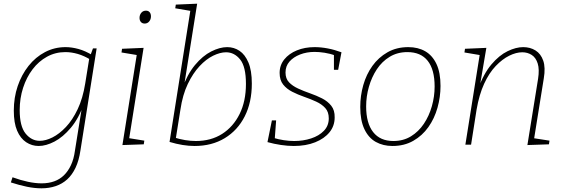

<svg xmlns="http://www.w3.org/2000/svg" viewBox="-20 -786 3067 1043"><path d="M205 237Q168 237 126.5 228.5Q85 220 39 205L48 177Q92 193 132 201.5Q172 210 206 210Q244 210 274.5 199Q305 188 327.5 166Q350 144 365.5 111Q381 78 387 33L427 -216L436 -223Q408 -143 365 -92Q322 -41 276 -17Q230 7 190 7Q153 7 122 -13.5Q91 -34 73 -76Q55 -118 55 -185Q55 -256 76 -318Q97 -380 135 -428Q173 -476 224.5 -503Q276 -530 336 -530Q369 -530 406 -520Q443 -510 484 -485H471L485 -523H505L417 31Q409 86 390.5 125Q372 164 345 188.5Q318 213 282.5 225Q247 237 205 237ZM196 -21Q228 -21 265 -39.5Q302 -58 338 -96Q374 -134 402 -193Q430 -252 443 -333L466 -476L473 -461Q437 -483 402.5 -493Q368 -503 335 -503Q281 -503 235.5 -478Q190 -453 157 -409.5Q124 -366 105.5 -309Q87 -252 87 -188Q87 -100 119 -60.5Q151 -21 196 -21Z M645 2 725 -502 736 -485 640 -501 643 -521 760 -526 680 -23 671 -37 764 -22 761 -2ZM766 -658Q753 -658 745.5 -666.5Q738 -675 738 -689Q738 -705 747.5 -716.5Q757 -728 773 -728Q786 -728 793 -719.5Q800 -711 800 -697Q800 -681 790.5 -669.5Q781 -658 766 -658Z M901 -15 1016 -741 1026 -725 932 -741 935 -761 1051 -766 977 -301 968 -300Q997 -382 1039 -432.5Q1081 -483 1127.5 -506.5Q1174 -530 1214 -530Q1251 -530 1281 -510Q1311 -490 1329.5 -446.5Q1348 -403 1348 -332Q1348 -230 1309.5 -154Q1271 -78 1201 -35.5Q1131 7 1037 7Q974 7 901 -15ZM933 -21 924 -40Q955 -30 985.5 -25Q1016 -20 1044 -20Q1126 -20 1186.5 -58.5Q1247 -97 1281.5 -166.5Q1316 -236 1316 -330Q1316 -424 1284.5 -463Q1253 -502 1208 -502Q1176 -502 1138 -483.5Q1100 -465 1064 -426.5Q1028 -388 1000 -329.5Q972 -271 960 -190Z M1576 7Q1543 7 1506 1.5Q1469 -4 1433 -14L1457 -132H1480L1472 -24L1466 -37Q1492 -29 1521.5 -24.5Q1551 -20 1578 -20Q1627 -20 1670 -34Q1713 -48 1739.5 -75.5Q1766 -103 1766 -143Q1766 -178 1747 -199Q1728 -220 1697.5 -234Q1667 -248 1632.5 -260Q1598 -272 1567.5 -287.5Q1537 -303 1518 -327Q1499 -351 1499 -390Q1499 -432 1524.5 -463.5Q1550 -495 1593 -512.5Q1636 -530 1689 -530Q1723 -530 1760 -523Q1797 -516 1835 -502L1817 -407H1794V-496L1802 -484Q1773 -495 1743 -499.5Q1713 -504 1689 -504Q1646 -504 1610 -490Q1574 -476 1552.5 -451.5Q1531 -427 1531 -392Q1531 -359 1550 -339Q1569 -319 1599.5 -305Q1630 -291 1664.5 -279Q1699 -267 1729.5 -251.5Q1760 -236 1779.5 -211.5Q1799 -187 1798 -148Q1798 -102 1770 -67.5Q1742 -33 1692 -13Q1642 7 1576 7Z M2198 -530Q2251 -530 2290 -507.5Q2329 -485 2351 -438.5Q2373 -392 2373 -319Q2373 -259 2356.5 -200.5Q2340 -142 2307 -95.5Q2274 -49 2225 -21Q2176 7 2112 7Q2061 7 2021.5 -15Q1982 -37 1959.5 -84.5Q1937 -132 1937 -205Q1937 -266 1953.5 -324Q1970 -382 2003 -428Q2036 -474 2085 -502Q2134 -530 2198 -530ZM2193 -503Q2139 -503 2097 -477.5Q2055 -452 2027 -409.5Q1999 -367 1984 -314.5Q1969 -262 1969 -208Q1969 -117 2007 -68.5Q2045 -20 2117 -20Q2171 -20 2212.5 -45.5Q2254 -71 2282.5 -113.5Q2311 -156 2326 -209Q2341 -262 2341 -316Q2341 -408 2303.5 -455.5Q2266 -503 2193 -503Z M2845 2 2903 -358Q2911 -409 2901 -441Q2891 -473 2868.5 -487.5Q2846 -502 2817 -502Q2784 -502 2746.5 -483.5Q2709 -465 2673 -427.5Q2637 -390 2610 -331Q2583 -272 2569 -191L2539 0H2508L2588 -502L2598 -485L2503 -501L2506 -521L2622 -526L2585 -308L2576 -300Q2607 -386 2649.5 -436Q2692 -486 2737.5 -508Q2783 -530 2822 -530Q2860 -530 2889 -512Q2918 -494 2931 -456.5Q2944 -419 2934 -360L2880 -24L2868 -37L2965 -22L2962 -2Z"/></svg>

Font: Bitter Thin ExtraLight
Style: Italic
Weight: 250
Italic angle: -9°
Version: Version 2.002